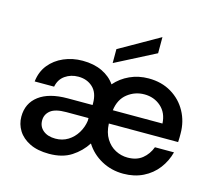

<svg xmlns="http://www.w3.org/2000/svg" viewBox="-106 -869 1138 1012"><g transform="rotate(15 463.5 -362.5)"><path d="M241 12Q178 12 135.5 -9Q93 -30 71.5 -64.5Q50 -99 50 -140Q50 -213 105 -254.5Q160 -296 261 -296H397V-305Q397 -363 365.5 -392Q334 -421 287 -421Q246 -421 215 -399.5Q184 -378 176 -337H70Q76 -391 106.5 -429Q137 -467 184.5 -487.5Q232 -508 287 -508Q348 -508 393.5 -486.5Q439 -465 465 -427Q498 -465 545 -486.5Q592 -508 647 -508Q718 -508 771.5 -476Q825 -444 854.5 -390Q884 -336 884 -271Q884 -261 884 -249.5Q884 -238 883 -224H505Q507 -175 527.5 -142Q548 -109 579.5 -92.5Q611 -76 646 -76Q695 -76 726 -101Q757 -126 772 -166H876Q863 -116 832 -75.5Q801 -35 753.5 -11.5Q706 12 646 12Q581 12 527 -17.5Q473 -47 441 -98Q411 -51 362.5 -19.5Q314 12 241 12ZM507 -297H778Q775 -355 737.5 -388Q700 -421 647 -421Q596 -421 555.5 -389.5Q515 -358 507 -297ZM253 -74Q291 -74 321 -92.5Q351 -111 370 -142Q389 -173 394 -209V-224H273Q213 -224 187 -203Q161 -182 161 -149Q161 -115 186 -94.5Q211 -74 253 -74ZM442 -537V-613L660 -737V-649Z"/></g></svg>

Font: DeepMind Sans Medium
Style: Regular
Weight: 500
Designer: Jonny Pinhorn / Modifications: Colophon Foundry
Foundry: Colophon Foundry
Version: Version 1.002; ttfautohint (v1.8.2)